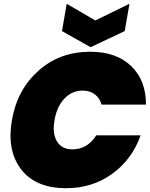

<svg xmlns="http://www.w3.org/2000/svg" viewBox="-20 -988 793 1013"><path d="M43 -355Q71 -515 183 -615Q295 -715 456 -715Q594 -715 672.5 -639Q751 -563 750 -436H516Q506 -471 480 -490.5Q454 -510 416 -510Q360 -510 320 -468Q280 -426 268 -355Q255 -284 280.5 -242Q306 -200 362 -200Q441 -200 488 -274H722Q677 -147 572 -71Q467 5 329 5Q168 5 91.5 -94.5Q15 -194 43 -355ZM483 -880 663 -968 638 -824 458 -739 307 -824 332 -968Z"/></svg>

Font: Poppins Black
Style: Italic
Weight: 900
Italic angle: -10°
Designer: Ninad Kale (Devanagari), Jonny Pinhorn (Latin)
Foundry: Indian Type Foundry
Version: Version 3.200;PS 1.000;hotconv 16.6.54;makeotf.lib2.5.65590